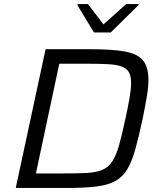

<svg xmlns="http://www.w3.org/2000/svg" viewBox="-20 -932 792 952"><path d="M58 0 206 -688H428Q537 -688 600 -676.5Q663 -665 689.5 -632Q716 -599 716 -536Q716 -500 708 -452.5Q700 -405 687 -342Q668 -253 651 -192Q634 -131 611 -92.5Q588 -54 551 -34Q514 -14 456 -7Q398 0 311 0ZM158 -72H290Q363 -72 410.5 -74.5Q458 -77 488 -90Q518 -103 537 -132Q556 -161 570.5 -212.5Q585 -264 602 -344Q615 -403 622.5 -447Q630 -491 630 -521Q630 -556 618.5 -575Q607 -594 581 -603Q555 -612 512 -614Q469 -616 406 -616H274ZM446 -771 364 -906 365 -912H416L493 -811L606 -912H668L666 -906L529 -771Z"/></svg>

Font: Saira SemiExpanded
Style: Italic
Weight: 400
Width: 6
Italic angle: -12°
Designer: Hector Gatti with collaboration of the Omnibus-Type team
Foundry: Omnibus-Type
Version: Version 1.101